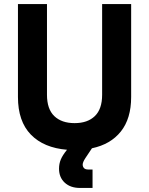

<svg xmlns="http://www.w3.org/2000/svg" viewBox="-20 -720 730 940"><path d="M372.1 200.2Q324.7 200.2 296.9 174.3Q269 148.4 269 106Q269 81.5 277.8 60.5Q286.6 39.6 308.1 13.2Q194.3 3.9 131.1 -61Q67.9 -126 67.9 -245.1V-700.2H210V-255.9Q210 -186 245.8 -151.6Q281.7 -117.2 345.2 -117.2Q408.7 -117.2 444.3 -151.6Q480 -186 480 -255.9V-700.2H622.1V-245.1Q622.1 -139.6 571.8 -76.4Q521.5 -13.2 430.2 5.9L397.9 54.2Q384.8 74.2 384.8 85.9Q384.8 95.7 391.1 102.8Q397.5 109.9 412.1 109.9H433.1V200.2Z"/></svg>

Font: SUSE
Style: Bold
Weight: 700
Designer: Rene Bieder
Foundry: SUSE
Version: Version 1.000